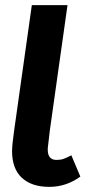

<svg xmlns="http://www.w3.org/2000/svg" viewBox="-20 -712 359 748"><path d="M293 -24Q238 16 172 16Q103 16 65 -19.5Q27 -55 27 -123Q27 -133 29 -155L35 -203L104 -692H243L174 -203L167 -142Q166 -137 166 -129Q166 -89 200 -89Q216 -89 227.5 -93Q239 -97 258 -107Z"/></svg>

Font: Fira Sans Extra Condensed SemiBold
Style: Italic
Weight: 600
Width: 3
Italic angle: -8°
Designer: Carrois Corporate & Edenspiekermann AG
Foundry: Carrois Corporate GbR & Edenspiekermann AG
Version: Version 4.203